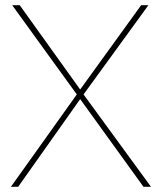

<svg xmlns="http://www.w3.org/2000/svg" viewBox="-20 -720 624 740"><path d="M22 0 276 -356 27 -700H56L289 -375L524 -700H552L302 -356L562 0H533L289 -338L50 0Z"/></svg>

Font: Lexend Thin
Style: Regular
Weight: 100
Designer: Bonnie Shaver-Troup, Thomas Jockin
Foundry: Lexend
Version: Version 1.007; ttfautohint (v1.8.3)